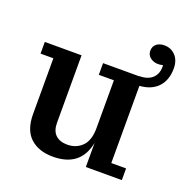

<svg xmlns="http://www.w3.org/2000/svg" viewBox="-125 -813 928 942"><g transform="rotate(20 339.0 -342.5)"><path d="M248 7.8Q173.3 7.8 129.6 -32.5Q85.9 -72.8 85.9 -155.8V-446.8H19V-507.8H210.9V-155.8Q210.9 -113.8 232.9 -92.8Q254.9 -71.8 293.9 -71.8Q340.8 -71.8 371.3 -102.3Q401.9 -132.8 401.9 -196.8V-446.8H323.2V-507.8H512.2V-508.8Q557.6 -508.8 581.8 -532.7Q606 -556.6 603 -599.1Q569.3 -590.3 544.7 -604.2Q520 -618.2 520 -645Q520 -666.5 535.4 -679.7Q550.8 -692.9 577.1 -692.9Q611.3 -692.9 634.8 -668.5Q658.2 -644 658.2 -601.1Q658.2 -541.5 625 -505.1Q591.8 -468.8 528.8 -463.9V-61H606V0H418V-126Q392.1 7.8 248 7.8Z"/></g></svg>

Font: Montagu Slab 144pt Medium
Style: Regular
Weight: 500
Designer: Florian Karsten
Foundry: Florian Karsten
Version: Version 1.000